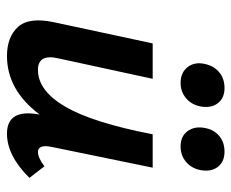

<svg xmlns="http://www.w3.org/2000/svg" viewBox="-78 -594 679 564"><g transform="rotate(90 262.0 -312.5)"><path d="M224 -503Q193 -503 177 -524.5Q161 -546 169 -577Q175 -602 193.5 -617Q212 -632 239 -632Q269 -632 284 -612Q299 -592 293 -561Q288 -535 269 -519Q250 -503 224 -503ZM411 -503Q380 -503 365 -524.5Q350 -546 357 -577Q362 -602 380.5 -617Q399 -632 426 -632Q456 -632 471 -612Q486 -592 480 -561Q475 -535 456 -519Q437 -503 411 -503ZM469 -103 503 -59Q438 7 373 7Q299 7 317 -89Q245 7 145 7Q89 7 59.5 -25.5Q30 -58 46 -132L108 -421H212L152 -144Q138 -84 186 -84Q247 -84 294 -164.5Q341 -245 375 -421H473L412 -124Q404 -84 427 -84Q444 -84 469 -103Z"/></g></svg>

Font: EauTest
Style: Bold Italic
Weight: 700
Italic angle: -12°
Designer: Christian Thalmann (Catharsis Fonts)
Version: Version 0.001;PS 000.001;hotconv 1.0.88;makeotf.lib2.5.64775